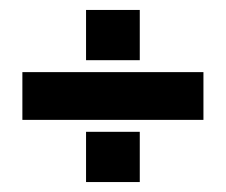

<svg xmlns="http://www.w3.org/2000/svg" viewBox="-20 -503 454 386"><path d="M153 -483H261V-382H153ZM25 -358H389V-262H25ZM153 -238H261V-137H153Z"/></svg>

Font: Pridi
Style: Bold
Weight: 700
Designer: Katatrad Team
Foundry: CadsonDemak
Version: Version 1.001